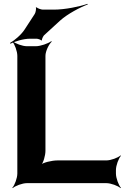

<svg xmlns="http://www.w3.org/2000/svg" viewBox="-20 -951 648 997"><path d="M216 -168V-661C216 -685 234 -722 249 -735L246 -737C230 -725 190 -711 166 -711H120C96 -711 59 -725 46 -737L44 -735C56 -722 70 -685 70 -661V-50C70 -26 56 11 44 24L46 26C59 14 96 0 120 0H532C556 0 593 14 606 26L608 24C596 11 582 -26 582 -50V-68C582 -92 596 -129 608 -142L606 -144C593 -132 556 -118 532 -118H279C249 -118 202 -107 190 -94L192 -92C205 -104 216 -144 216 -168ZM160 -878 108 -798C90 -770 54 -740 32 -728L34 -724C56 -736 102 -750 136 -750H170C176 -750 192 -745 194 -741L198 -742C196 -747 204 -762 208 -767L292 -844C331 -879 396 -913 436 -928L434 -931C394 -917 318 -901 260 -901H202C194 -901 174 -908 170 -913L166 -912C169 -906 165 -885 160 -878Z"/></svg>

Font: Asimov
Style: EdgeWide
Weight: 500
Designer: Google
Version: Version 2.000980: 2014